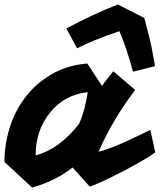

<svg xmlns="http://www.w3.org/2000/svg" viewBox="-54 -815 717 862"><path d="M272 -63Q193 -1 90 27L-34 -88Q-34 -167 -10 -243Q14 -319 61 -380Q108 -441 177.5 -481.5Q247 -522 338 -530L404 -429Q416 -448 455 -495L553 -411Q454 -282 389 -135L386 -133Q444 -148 522 -184.5Q600 -221 621 -232L643 -131Q584 -88 447 -20Q393 7 349 23ZM106 -117Q213 -146 301 -259Q327 -316 340 -401Q237 -391 171 -310Q106 -230 106 -117ZM482 -675Q366 -636 292 -598L244 -687Q356 -748 475 -795L594 -734Q621 -634 628.5 -592.5Q636 -551 642 -518L543 -493Q514 -602 482 -675Z"/></svg>

Font: Vampiro One
Style: Regular
Weight: 400
Designer: Riccardo De Franceschi
Foundry: Sorkin Type Co.
Version: Version 1.002